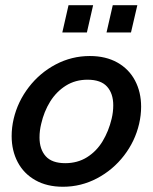

<svg xmlns="http://www.w3.org/2000/svg" viewBox="-20 -710 590 740"><path d="M24.9 -185.5Q24.9 -218.8 32.7 -252Q48.3 -318.4 90.8 -373.8Q133.3 -429.2 194.8 -461.7Q256.3 -494.1 326.2 -494.1Q387.7 -494.1 432.4 -469Q477.1 -443.8 500.5 -399.4Q523.9 -355 523.9 -298.8Q523.9 -265.6 516.1 -232.4Q500.5 -165.5 458 -110.4Q415.5 -55.2 354 -22.7Q292.5 9.8 222.7 9.8Q161.1 9.8 116.5 -15.4Q71.8 -40.5 48.3 -85Q24.9 -129.4 24.9 -185.5ZM410.2 -252Q416.5 -277.8 416.5 -304.2Q416.5 -349.6 392.6 -376.2Q368.7 -402.8 317.4 -402.8Q270.5 -402.8 233.9 -379.9Q197.3 -356.9 173.3 -318.4Q149.4 -279.8 138.7 -232.4Q132.3 -206.5 132.3 -180.2Q132.3 -134.8 156.2 -107.9Q180.2 -81.1 231.4 -81.1Q278.8 -81.1 315.4 -104Q352.1 -127 375.5 -165.8Q398.9 -204.6 410.2 -252ZM220.2 -585 244.1 -689.9H338.9L314.9 -585ZM390.6 -585 414.6 -689.9H509.3L484.9 -585Z"/></svg>

Font: Acari Sans SemiBold
Style: Italic
Weight: 600
Italic angle: -13°
Designer: Alfredo Marco Pradil and Stefan Peev
Foundry: Hanken Design Co.
Version: Version 1.045;January 11, 2019;FontCreator 11.5.0.2425 64-bi